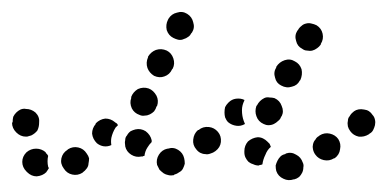

<svg xmlns="http://www.w3.org/2000/svg" viewBox="-43 -280 644 319"><path d="M454 14Q457 11 459 7Q461 3 461 -2Q462 -6 460 -10Q457 -19 449 -23Q441 -28 432 -25L431 -24Q426 -23 423 -20Q420 -17 418 -13Q416 -9 415 -5Q415 0 416 4Q419 13 428 17Q436 21 445 18H446Q450 17 454 14ZM18 13Q9 13 2 6Q2 6 1 5Q-6 -2 -6 -11Q-6 -20 1 -27Q8 -33 17 -33Q26 -33 33 -27Q33 -26 33 -26Q34 -25 35 -24Q36 -23 37 -21Q35 -12 37 -3Q38 -2 38 0Q37 1 36 3Q35 4 34 6Q28 12 18 13ZM255 6Q259 4 261 0Q263 -4 264 -8Q264 -13 263 -17Q261 -26 253 -31Q245 -36 236 -33Q236 -33 235 -33Q226 -31 221 -23Q216 -15 218 -6Q220 -2 222 2Q225 5 229 8Q232 10 237 11Q241 12 246 11Q246 10 247 10Q251 9 255 6ZM101 0Q104 -4 104 -8Q105 -13 105 -17Q104 -21 101 -25Q96 -33 87 -35Q78 -37 70 -32L69 -31Q61 -26 59 -17Q57 -8 63 0Q68 8 77 10Q86 12 94 7L95 6Q98 4 101 0ZM378 -7Q374 -8 370 -11Q367 -14 365 -18Q363 -22 363 -27Q363 -28 363 -29Q363 -38 369 -45Q376 -51 385 -52Q390 -52 394 -50Q398 -48 401 -45Q403 -43 405 -41Q406 -39 407 -36Q401 -31 398 -23Q394 -15 393 -7Q391 -6 390 -6Q388 -6 387 -5Q382 -5 378 -7ZM522 -32Q524 -41 519 -49Q514 -56 505 -58Q496 -60 488 -55L487 -54Q483 -52 481 -48Q478 -45 477 -40Q476 -36 477 -32Q478 -27 481 -23Q486 -16 495 -14Q504 -12 512 -17H513Q521 -23 522 -32ZM175 -23Q167 -28 165 -37Q165 -38 165 -38Q164 -43 165 -47Q165 -52 168 -55Q170 -59 174 -62Q178 -64 182 -65Q191 -67 199 -62Q207 -56 209 -47Q209 -47 209 -47Q209 -46 209 -45Q209 -45 209 -44Q205 -40 202 -35Q198 -29 197 -21Q195 -21 194 -20Q193 -20 192 -20Q183 -18 175 -23ZM324 -44Q325 -54 319 -61Q313 -68 304 -69Q294 -70 287 -64H286Q279 -58 278 -48Q277 -39 283 -32Q286 -28 290 -26Q294 -24 298 -24Q302 -23 307 -25Q311 -26 315 -29Q323 -35 324 -44ZM110 -58Q110 -67 116 -74V-75Q123 -82 132 -83Q141 -83 148 -77Q149 -76 151 -75Q152 -74 153 -72Q151 -70 149 -68Q144 -60 142 -51Q141 -45 142 -39Q136 -36 129 -37Q123 -38 118 -42Q111 -49 110 -58ZM577 -64Q579 -68 580 -72Q581 -77 580 -81Q579 -86 576 -89Q571 -97 562 -98Q552 -100 545 -95L544 -94Q540 -91 538 -87Q535 -84 535 -79Q534 -75 535 -70Q536 -66 539 -62Q544 -55 553 -53Q562 -52 570 -57L571 -58Q575 -60 577 -64ZM-16 -60Q-23 -67 -23 -76L-22 -77Q-22 -82 -21 -86Q-19 -90 -16 -93Q-13 -96 -9 -98Q-4 -100 0 -99Q9 -99 16 -93Q23 -86 22 -77V-76Q22 -69 19 -63Q15 -58 9 -55Q6 -54 2 -53Q2 -53 1 -53Q1 -53 0 -53Q-9 -53 -16 -60ZM331 -85Q330 -89 330 -93Q330 -98 331 -102Q333 -106 336 -109L337 -110Q342 -115 349 -116Q357 -117 363 -114V-113Q359 -105 359 -97Q359 -87 362 -79Q363 -76 364 -74Q357 -70 350 -71Q342 -72 336 -77Q333 -80 331 -85ZM383 -87Q386 -78 395 -74Q399 -72 403 -72Q408 -72 412 -74Q416 -76 419 -79Q423 -82 424 -86L425 -87Q429 -95 425 -104Q422 -113 413 -117Q409 -118 405 -118Q400 -119 396 -117Q392 -115 389 -112Q386 -109 384 -105L383 -104Q380 -95 383 -87ZM176 -100Q180 -92 189 -89Q193 -87 198 -88Q202 -88 206 -90Q210 -92 213 -95Q216 -99 217 -103L218 -104Q221 -113 217 -121Q212 -130 204 -133Q195 -136 186 -132Q178 -127 175 -119V-117Q172 -109 176 -100ZM414 -151Q416 -142 424 -138Q433 -133 442 -136Q451 -138 455 -146L456 -147Q460 -156 458 -165Q455 -174 447 -178Q439 -183 430 -180Q421 -177 416 -169V-168Q411 -160 414 -151ZM202 -167Q205 -159 213 -154Q222 -150 230 -153Q239 -156 243 -165L244 -166Q248 -174 245 -183Q242 -192 234 -196Q225 -200 216 -197Q208 -194 203 -186V-185Q199 -176 202 -167ZM449 -212Q451 -203 459 -199Q463 -196 467 -196Q472 -195 476 -196Q480 -197 484 -200Q487 -202 490 -206V-207Q495 -215 493 -224Q491 -233 483 -238Q479 -240 474 -241Q470 -242 466 -241Q461 -240 458 -237Q454 -234 452 -230L451 -229Q446 -221 449 -212ZM234 -230Q237 -221 245 -217Q249 -215 253 -214Q258 -213 262 -215Q266 -216 270 -219Q273 -221 275 -225L276 -226Q281 -234 278 -243Q276 -252 268 -257Q260 -262 251 -259Q242 -257 237 -249L236 -247Q232 -239 234 -230Z"/></svg>

Font: FRB American Cursive Guidelines Dotted Extrabold
Style: Bold Italic
Weight: 800
Italic angle: -25°
Version: Version 2.0;Modular Font Editor K font №1